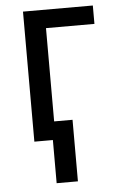

<svg xmlns="http://www.w3.org/2000/svg" viewBox="-52 -564 474 777"><g transform="rotate(-5 185.5 -176.0)"><path d="M355 -453.6H158.2V0H71.3V-528.3H355ZM232.9 175.3H146.5V-74.7H232.9Z"/></g></svg>

Font: Roboto Condensed
Style: Regular
Weight: 400
Designer: Google
Version: Version 2.001047; 2015